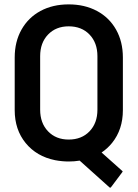

<svg xmlns="http://www.w3.org/2000/svg" viewBox="-20 -728 627 875"><path d="M231 2Q147 -15 97 -76Q47 -137 47 -226V-466Q47 -538 78 -593Q109 -648 164.5 -678Q220 -708 293 -708Q366 -708 422 -678Q478 -648 509 -593Q540 -538 540 -466V-226Q540 -138 491 -77Q470 -51 443 -33L536 50Q541 53 537 57L486 125Q483 129 479 126L343 4Q331 6 318.5 7Q306 8 293 8Q263 8 231 2ZM424 -472Q424 -533 388 -570.5Q352 -608 293 -608Q235 -608 199 -570.5Q163 -533 163 -472V-228Q163 -167 199 -129.5Q235 -92 293 -92Q352 -92 388 -129.5Q424 -167 424 -228Z"/></svg>

Font: LinhAnh SemBd
Style: Regular
Weight: 600
Monospace: yes
Designer: Jeremy Tribby
Foundry: Tribby Type
Version: Version 1.408